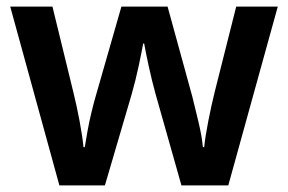

<svg xmlns="http://www.w3.org/2000/svg" viewBox="-20 -563 873 582"><path d="M451 -280Q440 -320 430.5 -364Q421 -408 417 -431H414Q410 -408 400.5 -363.5Q391 -319 379 -277L298 -1H160L11 -543H139L202 -285Q212 -245 221 -197.5Q230 -150 233 -117H237Q240 -137 245.5 -167Q251 -197 258 -225.5Q265 -254 270 -271L348 -543H488L563 -270Q571 -238 581.5 -194Q592 -150 595 -117H599Q602 -148 611.5 -196.5Q621 -245 631 -285L696 -543H822L672 -1H530Z"/></svg>

Font: Noto Sans Meetei Mayek SemiBold
Style: Regular
Weight: 600
Designer: Monotype Design Team and Neelakash Kshetrimayum
Foundry: Monotype Imaging Inc.
Version: Version 2.002; ttfautohint (v1.8.4.7-5d5b)